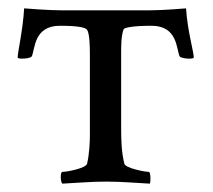

<svg xmlns="http://www.w3.org/2000/svg" viewBox="-20 -439 512 462"><path d="M196.3 -113.3C196.3 -99.6 195.3 -69.3 189.5 -44.9C186.5 -34.2 141.6 -25.4 129.9 -25.4C125 -25.4 125 -2 129.9 2.9C169.9 1 196.3 -2 236.3 -2C273.4 -2 301.8 1 340.8 2.9C342.8 -2.9 342.8 -25.4 337.9 -25.4C329.1 -25.4 282.2 -34.2 279.3 -44.9C272.5 -71.3 271.5 -99.6 271.5 -131.8V-308.6C271.5 -330.1 271.5 -351.6 277.3 -368.2C278.3 -372.1 296.9 -377 344.7 -377C407.2 -377 404.3 -321.3 412.1 -303.7C414.1 -299.8 425.8 -297.9 435.5 -297.9C441.4 -297.9 446.3 -298.8 446.3 -300.8C446.3 -313.5 430.7 -367.2 427.7 -418.9C427.7 -418.9 373 -414.1 337.9 -414.1H130.9C95.7 -414.1 38.1 -418.9 38.1 -418.9C35.2 -367.2 22.5 -313.5 22.5 -300.8C22.5 -298.8 27.3 -297.9 33.2 -297.9C43 -297.9 54.7 -299.8 56.6 -303.7C64.5 -321.3 61.5 -377 124 -377C171.9 -377 186.5 -372.1 189.5 -367.2C195.3 -359.4 196.3 -330.1 196.3 -306.6Z"/></svg>

Font: Crimson
Style: Roman
Weight: 400
Version: Version 0.2